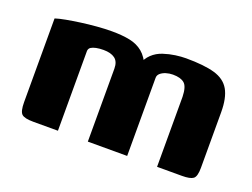

<svg xmlns="http://www.w3.org/2000/svg" viewBox="-71 -544 902 688"><g transform="rotate(20 379.5 -200.5)"><path d="M100 0Q66 0 55.5 -10Q45 -20 45 -55V-374Q60 -379 84.5 -383.5Q109 -388 138 -392Q167 -396 197.5 -398.5Q228 -401 254 -401Q294 -401 323 -395Q352 -389 372.5 -372Q393 -355 407 -321L386 -322Q395 -348 412 -364Q429 -380 452 -387.5Q475 -395 497 -398Q519 -401 537 -401Q606 -401 646 -389.5Q686 -378 703.5 -347.5Q721 -317 721 -262V-50Q721 -17 709.5 -8.5Q698 0 667 0H572Q572 -67 572 -133.5Q572 -200 572 -267Q571 -306 556.5 -318Q542 -330 513 -330Q499 -330 486.5 -326Q474 -322 466 -315Q458 -308 458 -298V0H308V-278Q308 -305 292.5 -316.5Q277 -328 249 -328Q233 -328 221 -325.5Q209 -323 202 -318.5Q195 -314 194 -305V0Z"/></g></svg>

Font: Genos Thin
Style: Bold
Weight: 700
Version: Version 1.010